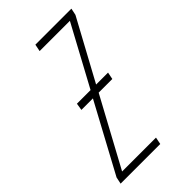

<svg xmlns="http://www.w3.org/2000/svg" viewBox="-204 -582 637 637"><g transform="rotate(-45 114.5 -263.0)"><path d="M-33 0H153L158 -25H-1L129 -265H193L198 -290H142L257 -502L262 -526H93L88 -501H230L116 -290H52L48 -265H102L-28 -24Z"/></g></svg>

Font: Noto Sans ExtraCondensed Thin
Style: Italic
Weight: 100
Width: 2
Italic angle: -12°
Designer: Monotype Design Team
Foundry: Monotype Imaging Inc.
Version: Version 2.013